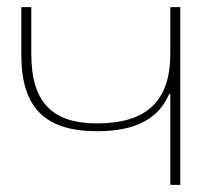

<svg xmlns="http://www.w3.org/2000/svg" viewBox="-20 -520 567 540"><path d="M487 0V-500H459V-369C459 -237 394 -173 253 -173C127 -173 68 -232 68 -369V-500H40V-365C40 -216 108 -151 253 -151C359 -151 425 -184 456 -256H459V0Z"/></svg>

Font: LT Wave Thin
Style: Regular
Weight: 100
Designer: Daniel Lyons
Version: Version 2.5 (Glyphs App)